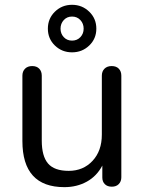

<svg xmlns="http://www.w3.org/2000/svg" viewBox="-20 -772 601 799"><path d="M248 6.8Q73.2 6.8 73.2 -185.1V-457Q73.2 -475.1 84.2 -486.1Q95.2 -497.1 114 -497.1Q132.8 -497.1 143.3 -486.1Q153.8 -475.1 153.8 -457V-187Q153.8 -122.1 179.9 -91.6Q206.1 -61 266.1 -61Q326.2 -61 365 -102.5Q403.8 -144 403.8 -211.9V-457Q403.8 -475.1 414.8 -486.1Q425.8 -497.1 444.8 -497.1Q463.9 -497.1 474.4 -486.1Q484.9 -475.1 484.9 -457V-34.2Q484.9 -17.1 474.4 -6.1Q463.9 4.9 445.3 4.9Q426.8 4.9 416.3 -5.6Q405.8 -16.1 405.8 -33.2V-83Q382.8 -39.1 341.3 -16.1Q299.8 6.8 248 6.8ZM314.5 -617.4Q328.1 -631.8 328.1 -652.8Q328.1 -673.8 314.5 -688.5Q300.8 -703.1 279.8 -703.1Q258.8 -703.1 245.4 -688.5Q231.9 -673.8 231.9 -652.8Q231.9 -631.8 245.4 -617.4Q258.8 -603 279.8 -603Q300.8 -603 314.5 -617.4ZM208.5 -582.5Q179.2 -610.8 179.2 -652.8Q179.2 -694.8 208.5 -723.4Q237.8 -752 279.8 -752Q321.8 -752 351.3 -723.4Q380.9 -694.8 380.9 -652.8Q380.9 -610.8 351.3 -582.5Q321.8 -554.2 279.8 -554.2Q237.8 -554.2 208.5 -582.5Z"/></svg>

Font: Nunito-Regular
Style: Regular
Weight: 400
Designer: Vernon Adams
Foundry: newtypography
Version: Version 3.000